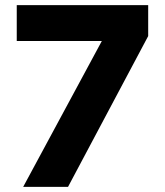

<svg xmlns="http://www.w3.org/2000/svg" viewBox="-20 -725 640 745"><path d="M70 0 407 -625 411 -566H45V-705H555V-585L244 0Z"/></svg>

Font: Nunito Sans 6pt ExtraBold
Style: Regular
Weight: 800
Version: Version 3.101;gftools[0.9.27]